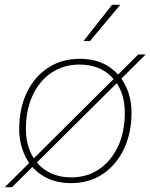

<svg xmlns="http://www.w3.org/2000/svg" viewBox="-30 -754 627 800"><path d="M267 9Q197 9 148.5 -21.5Q100 -52 75 -103.5Q50 -155 50 -216Q50 -302 81.5 -368Q113 -434 170 -471.5Q227 -509 302 -509Q372 -509 420 -478.5Q468 -448 493 -397.5Q518 -347 518 -285Q518 -200 486.5 -133.5Q455 -67 398.5 -29Q342 9 267 9ZM267 -15Q333 -15 383 -49Q433 -83 461.5 -143.5Q490 -204 490 -284Q490 -374 439 -429.5Q388 -485 301 -485Q235 -485 184.5 -451Q134 -417 106 -356.5Q78 -296 78 -217Q78 -157 101 -111.5Q124 -66 166.5 -40.5Q209 -15 267 -15ZM-10 26 546 -527H577L20 26ZM437 -734H471L345 -583H318Z"/></svg>

Font: Work Sans ExtraLight
Style: Italic
Weight: 200
Italic angle: -13°
Designer: Wei Huang
Foundry: Wei Huang
Version: Version 2.012; ttfautohint (v1.8.3)